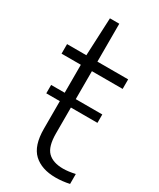

<svg xmlns="http://www.w3.org/2000/svg" viewBox="-192 -801 720 871"><g transform="rotate(30 168.0 -365.5)"><path d="M259 9Q185.5 9 144.2 -29.5Q103 -68 103 -156.5V-301H32V-345H103V-491.5H2V-541.5H103L112 -740H161V-541.5H322V-491.5H161V-345H300V-301H161V-165.5Q161 -97 188 -70Q215 -43 268.5 -43Q295.5 -43 331 -51V1Q294.5 9 259 9Z"/></g></svg>

Font: Encode Sans SemiCondensed SemiCondensed Light
Style: Regular
Weight: 300
Width: 4
Designer: Multiple Designers
Foundry: Impallari Type
Version: Version 3.000; ttfautohint (v1.8.3) -l 8 -r 50 -G 200 -x 14 